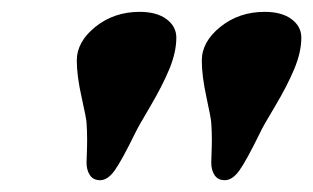

<svg xmlns="http://www.w3.org/2000/svg" viewBox="-20 -759 533 327"><path d="M150.4 -452.1Q138.7 -452.1 133.1 -460.7Q127.4 -469.2 127.4 -481.9Q127.4 -486.3 127.9 -498Q128.4 -509.8 128.4 -522.5Q128.4 -535.2 127.4 -549.8Q127 -557.6 118.9 -593.8Q110.8 -629.9 110.8 -655.8Q110.8 -688 142.6 -713.4Q174.3 -738.8 217.8 -738.8Q247.1 -738.8 263.7 -726.3Q280.3 -713.9 280.3 -694.8Q280.3 -670.4 268.6 -641.8Q256.8 -613.3 236.1 -578.1Q215.3 -543 210.9 -533.7Q187.5 -485.8 175.5 -469Q163.6 -452.1 150.4 -452.1ZM362.8 -452.1Q351.1 -452.1 345.5 -460.7Q339.8 -469.2 339.8 -481.9Q339.8 -486.3 340.3 -498Q340.8 -509.8 340.8 -522.5Q340.8 -535.2 339.8 -549.8Q339.4 -557.6 331.5 -593.8Q323.7 -629.9 323.7 -655.8Q323.7 -688 355.5 -713.4Q387.2 -738.8 430.7 -738.8Q460 -738.8 476.6 -726.3Q493.2 -713.9 493.2 -694.8Q493.2 -670.4 481.2 -641.6Q469.2 -612.8 448.5 -578.1Q427.7 -543.5 423.3 -533.7Q399.9 -485.8 387.9 -469Q376 -452.1 362.8 -452.1Z"/></svg>

Font: Cooper*
Style: Bold Italic
Weight: 700
Italic angle: -7°
Designer: Owen Earl
Foundry: indestructible type*
Version: Version 0.001